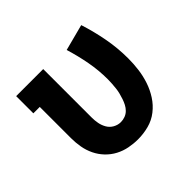

<svg xmlns="http://www.w3.org/2000/svg" viewBox="-134 -699 868 868"><g transform="rotate(-45 300.0 -265.5)"><path d="M296 8Q268 8 239.5 2.5Q211 -3 185.5 -16.5Q160 -30 140 -51Q120 -72 107.5 -98Q95 -124 90 -152.5Q85 -181 85 -210V-410H44V-520H217V-210Q217 -191 220.5 -172.5Q224 -154 233.5 -137.5Q243 -121 260 -111.5Q277 -102 296 -102Q310 -102 323.5 -107Q337 -112 347 -122Q357 -132 363.5 -144.5Q370 -157 374.5 -170.5Q379 -184 382.5 -197.5Q386 -211 387.5 -225Q389 -239 390 -253Q391 -267 391 -281Q391 -338 380.5 -394.5Q370 -451 353 -506L479 -539Q499 -477 511 -412.5Q523 -348 523 -282Q523 -247 518.5 -212.5Q514 -178 503 -145Q492 -112 473 -82.5Q454 -53 426.5 -31.5Q399 -10 365 -1Q331 8 296 8Z"/></g></svg>

Font: Iosevka Etoile Extrabold
Style: Regular
Weight: 800
Designer: Belleve Invis
Foundry: Belleve Invis
Version: Version 22.1.2; ttfautohint (v1.8.4)